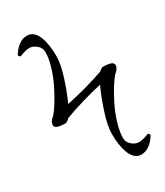

<svg xmlns="http://www.w3.org/2000/svg" viewBox="-231 -802 986 1144"><g transform="rotate(-30 262.0 -230.5)"><path d="M20 -168Q20 -179.7 26.9 -191.2Q33.7 -202.6 41 -208L47.9 -213.9Q65.9 -232.9 90.8 -272.5Q115.7 -312 140.6 -361.6Q165.5 -411.1 182.9 -467.8Q200.2 -524.4 200.2 -567.9Q200.2 -597.2 176.8 -617.2Q153.3 -637.2 127.9 -637.2Q114.7 -637.2 97.4 -632.6Q80.1 -627.9 69.3 -623.5L59.1 -619.1L46.9 -631.8Q64.5 -664.1 92.3 -686Q120.1 -708 152.8 -708Q177.2 -708 195.3 -692.4Q213.4 -676.8 224.1 -649.2Q234.9 -621.6 240 -588.1Q245.1 -554.7 245.1 -515.1Q245.1 -459.5 217.8 -375.5Q190.4 -291.5 163.1 -231.9Q304.7 -261.7 424.8 -304.2Q435.1 -314.5 449.2 -320.8Q523.9 -320.8 523.9 -293Q523.9 -281.2 516.8 -269.8Q509.8 -258.3 502.9 -252.9L496.1 -247.1Q478 -228 453.1 -188.5Q428.2 -148.9 403.6 -99.4Q378.9 -49.8 361.6 6.8Q344.2 63.5 344.2 106.9Q344.2 136.2 367.4 156Q390.6 175.8 416 175.8Q429.2 175.8 446.5 171.4Q463.9 167 474.6 162.6L484.9 158.2L497.1 170.9Q479.5 203.1 451.7 225.1Q423.8 247.1 391.1 247.1Q366.7 247.1 348.6 231.4Q330.6 215.8 319.8 188.2Q309.1 160.6 304 127.2Q298.8 93.8 298.8 54.2Q298.8 -3.9 328.6 -93Q358.4 -182.1 384.8 -236.8Q325.7 -224.6 249.5 -201.9Q173.3 -179.2 121.1 -159.2Q109.9 -146.5 95.2 -140.1Q20 -140.1 20 -168Z"/></g></svg>

Font: Linear Smooth
Style: Regular
Weight: 400
Designer: Philipp H. Poll, Flanker
Foundry: Philipp H. Poll, reworked by Flanker
Version: Version 1.061 | FøM Fix